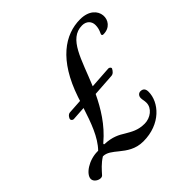

<svg xmlns="http://www.w3.org/2000/svg" viewBox="-236 -784 975 975"><g transform="rotate(-45 251.5 -296.0)"><path d="M470 -629C361 -629 251 -556 184 -358C182 -351 179 -344 177 -336L99 -331C86 -330 75 -314 75 -305C75 -299 82 -293 89 -293L164 -298C138 -218 111 -141 63 -92C62 -92 60 -92 59 -92C-6 -92 -65 -50 -65 -17C-65 2 -43 16 -26 16C-20 16 -14 14 -11 10C8 -11 28 -35 60 -55C88 -55 110 -36 136 -15C167 10 203 37 259 37C384 37 456 -48 456 -123C456 -143 447 -154 428 -154C417 -154 405 -145 405 -128C405 -114 409 -108 409 -91C409 -52 369 -22 327 -22C279 -22 252 -40 222 -57C195 -74 164 -91 111 -93C104 -93 106 -100 110 -102C180 -161 224 -234 258 -305L377 -313C392 -313 401 -324 408 -337C411 -344 402 -351 395 -351L275 -343C332 -479 359 -600 455 -600C487 -600 505 -579 505 -553C505 -522 491 -504 491 -499C491 -493 494 -491 501 -491C592 -491 597 -629 470 -629Z"/></g></svg>

Font: EB Garamond
Style: Italic
Weight: 400
Italic angle: -17.2°
Designer: Georg Duffner and Octavio Pardo
Foundry: Georg Duffner
Version: Version 1.000;PS 001.000;hotconv 1.0.88;makeotf.lib2.5.64775